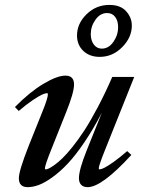

<svg xmlns="http://www.w3.org/2000/svg" viewBox="-20 -754 586 785"><path d="M387.7 -521.5Q346.2 -521.5 320.6 -545.9Q294.9 -570.3 294.9 -608.9Q294.9 -657.7 334 -695.8Q373 -733.9 427.2 -733.9Q472.7 -733.9 495.8 -708Q519 -682.1 519 -649.4Q519 -601.1 479.7 -561.3Q440.4 -521.5 387.7 -521.5ZM396 -555.2Q424.3 -555.2 443.6 -582.8Q462.9 -610.4 462.9 -643.1Q462.9 -668.9 450.9 -684.8Q439 -700.7 418 -700.7Q389.6 -700.7 370.4 -673.6Q351.1 -646.5 351.1 -614.3Q351.1 -588.9 363.5 -572Q376 -555.2 396 -555.2ZM93.3 11.2Q57.1 11.2 57.1 -25.4Q57.1 -55.7 97.7 -158.7L152.8 -295.9Q175.8 -352.5 175.8 -368.7Q175.8 -373 171.9 -373Q165.5 -373 152.6 -367.4Q139.6 -361.8 113.8 -344.5Q87.9 -327.1 56.6 -300.3L41 -316.4Q101.6 -377.9 157.7 -411.4Q213.9 -444.8 247.6 -444.8Q282.7 -444.8 282.7 -408.7Q282.7 -375.5 250.5 -295.4L190.9 -146Q163.6 -78.1 163.6 -65.4Q163.6 -61.5 167.5 -61.5Q170.9 -61.5 179 -64.9Q187 -68.4 202.1 -79.1Q217.3 -89.8 234.9 -106.7Q252.4 -123.5 276.4 -153.3Q300.3 -183.1 325 -220.9Q349.6 -258.8 379.6 -315.4Q409.7 -372.1 439 -439.5H528.8L409.7 -141.6Q383.8 -77.1 383.8 -65.9Q383.8 -61.5 387.7 -61.5Q393.6 -61.5 406.5 -67.9Q419.4 -74.2 444.6 -92Q469.7 -109.9 500 -136.2L517.1 -120.6Q396.5 11.2 338.4 11.2Q321.3 11.2 312 1.7Q302.7 -7.8 302.7 -25.4Q302.7 -59.1 333.5 -136.7L396.5 -293.5Q361.8 -226.6 325.4 -172.9Q289.1 -119.1 257.3 -85.4Q225.6 -51.8 194.3 -29.3Q163.1 -6.8 138.7 2.2Q114.3 11.2 93.3 11.2Z"/></svg>

Font: Elstob SemiBold
Style: Italic
Weight: 600
Italic angle: -20°
Designer: Peter S. Baker
Version: Version 1.015